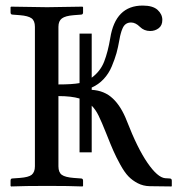

<svg xmlns="http://www.w3.org/2000/svg" viewBox="-20 -671 646 693"><path d="M311 -121.1H267.1V-315.4Q237.8 -324.2 190.9 -324.2V-70.8Q190.9 -48.8 203.1 -40Q215.3 -31.2 246.1 -28.8L272 -26.9Q279.8 -26.9 279.8 -19V0L277.8 2Q230 0 150.9 0Q68.8 0 20 2L18.1 0V-19Q18.1 -26.9 24.9 -26.9L51.8 -28.8Q83 -31.2 94.2 -40Q106 -49.8 106 -70.8V-574.2Q106 -596.2 93.8 -605Q81.5 -613.8 51.8 -616.2L25.9 -618.2Q18.1 -618.2 18.1 -626V-645L20 -647Q119.6 -645 149.9 -645Q180.2 -645 277.8 -647L279.8 -645V-626Q279.8 -618.2 272 -618.2L246.1 -616.2Q215.8 -613.8 203.4 -604.5Q190.9 -595.2 190.9 -574.2V-366.2Q241.2 -366.2 267.1 -371.1V-549.8H311V-390.6Q342.3 -413.6 356 -448.7Q369.6 -483.9 377.9 -533.2Q396.5 -650.9 495.1 -650.9Q531.7 -650.9 548.8 -635.3Q565.9 -619.6 565.9 -599.1Q565.9 -579.1 552.7 -569.1Q539.6 -559.1 522 -559.1Q500 -559.1 484.9 -574.2Q469.2 -589.8 453.1 -589.8Q442.4 -589.8 434.8 -584.7Q427.2 -579.6 422.6 -569.1Q418 -558.6 416 -550.3Q413.6 -542.5 411.1 -527.8Q406.2 -500 400.4 -479Q394.5 -458 383.5 -431.6Q372.6 -405.3 354 -385.5Q335.4 -365.7 311 -355V-346.7Q356.9 -344.2 387.2 -315.4Q417.5 -287.1 438 -233.9Q476.1 -135.7 512.5 -83Q548.8 -30.3 576.2 -27.8L591.8 -26.9Q600.1 -26.9 600.1 -19V0L599.1 2L520 1Q497.1 0.5 477.5 -9.5Q458 -19.5 443.6 -34.4Q429.2 -49.3 414.1 -76.9Q398.9 -104.5 388.7 -127.9Q381.8 -143.1 362.8 -190.9Q346.7 -231.4 335.9 -253.4Q325.2 -275.4 311 -289.6Z"/></svg>

Font: Linux Libertine G
Style: Regular
Weight: 400
Designer: Philipp H. Poll
Foundry: Philipp H. Poll
Version: Version 4.7.5